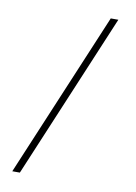

<svg xmlns="http://www.w3.org/2000/svg" viewBox="-88 -745 636 898"><g transform="rotate(10 230.5 -296.0)"><path d="M364 -688H400L70.5 96H34.5Z"/></g></svg>

Font: League Spartan ExtraLight
Style: Regular
Weight: 200
Foundry: The League of Moveable Type
Version: Version 2.002